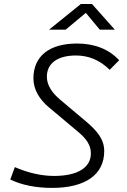

<svg xmlns="http://www.w3.org/2000/svg" viewBox="-20 -918 626 948"><path d="M237.3 9.8C401.4 9.8 494.6 -55.7 494.6 -171.9C494.6 -231 458.5 -272.5 405.3 -317.9L276.4 -426.3C237.8 -459 211.4 -496.6 211.4 -539.1C211.4 -605.5 264.2 -644 355 -644C415 -644 471.7 -623 521.5 -573.2L568.4 -620.6C518.1 -674.8 447.3 -703.1 360.8 -703.1C223.6 -703.1 145 -641.1 145 -530.8C145 -476.1 174.8 -427.2 220.7 -388.7L369.6 -263.7C404.3 -233.9 428.7 -203.1 428.7 -160.6C428.7 -89.8 362.3 -49.3 246.6 -49.3C184.6 -49.3 118.7 -64.5 53.2 -92.8L30.8 -31.7C86.4 -4.4 157.2 9.8 237.3 9.8ZM222.2 -771.5H304.2L403.8 -854.5L472.7 -771.5H546.9L434.1 -898.4H379.4Z"/></svg>

Font: Cascadia Mono NF Light
Style: Italic
Weight: 300
Italic angle: -10°
Monospace: yes
Designer: Aaron Bell
Foundry: Saja Typeworks
Version: Version 2404.023